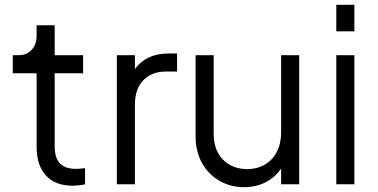

<svg xmlns="http://www.w3.org/2000/svg" viewBox="-20 -765 1568 797"><path d="M132 -156V-461H33V-536H58Q92 -536 112 -558.5Q132 -581 132 -615V-660H207V-536H325V-461H207V-156Q207 -129 215 -108.5Q223 -88 242.5 -76Q262 -64 295 -64Q303 -64 314 -65Q325 -66 333 -67V0Q321 3 306 4.5Q291 6 282 6Q210 6 171 -36Q132 -78 132 -156Z M465 0V-536H540V-448L530 -461Q549 -499 587.5 -521Q626 -543 681 -543H715V-468H668Q610 -468 575 -432Q540 -396 540 -330V0Z M792 -198V-536H867V-207Q867 -164 884.5 -131.5Q902 -99 933.5 -81Q965 -63 1006 -63Q1047 -63 1079 -81.5Q1111 -100 1129 -134.5Q1147 -169 1147 -217V-536H1222V0H1147V-104L1164 -100Q1145 -48 1099 -18Q1053 12 993 12Q937 12 891 -14.5Q845 -41 818.5 -88.5Q792 -136 792 -198Z M1376 0V-536H1451V0ZM1376 -745H1451V-635H1376Z"/></svg>

Font: Kosmopol Plus Jakarta Sans
Style: Regular
Weight: 400
Designer: Gumpita Rahayu
Foundry: Tokotype
Version: Version 2.006